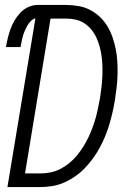

<svg xmlns="http://www.w3.org/2000/svg" viewBox="-20 -755 540 775"><path d="M10 0 123 -681Q112 -678 103.5 -669Q95 -660 89.5 -650Q84 -640 79.5 -629.5Q75 -619 72 -608Q69 -597 67 -586.5Q65 -576 63 -565H4Q7 -583 11.5 -601.5Q16 -620 22.5 -638Q29 -656 39 -673Q49 -690 63 -704.5Q77 -719 95 -727Q113 -735 132 -735H246Q272 -735 297.5 -730.5Q323 -726 344.5 -714.5Q366 -703 383.5 -686.5Q401 -670 413.5 -649Q426 -628 434 -605Q442 -582 447 -557.5Q452 -533 453.5 -507.5Q455 -482 454.5 -456Q454 -430 451 -404Q448 -378 444 -352Q440 -327 434.5 -303Q429 -279 422 -255Q415 -231 405.5 -207.5Q396 -184 384 -161.5Q372 -139 357 -118Q342 -97 324 -78Q306 -59 284.5 -44Q263 -29 239.5 -18.5Q216 -8 191.5 -4Q167 0 143 0ZM81 -55H143Q163 -55 183.5 -59Q204 -63 223.5 -73Q243 -83 260 -97Q277 -111 291 -128Q305 -145 316.5 -163.5Q328 -182 337 -201Q346 -220 353.5 -240Q361 -260 366.5 -280Q372 -300 376 -320Q380 -340 384 -361Q387 -381 389.5 -402Q392 -423 393 -443.5Q394 -464 393.5 -484.5Q393 -505 390.5 -525Q388 -545 383 -564Q378 -583 370 -601Q362 -619 350 -634Q338 -649 322 -660Q306 -671 286.5 -675.5Q267 -680 246 -680H184Z"/></svg>

Font: Iosevka SS04 Light Oblique
Style: Regular
Weight: 300
Italic angle: -9°
Monospace: yes
Designer: Belleve Invis
Foundry: Belleve Invis
Version: Version 19.0.0; ttfautohint (v1.8.4)